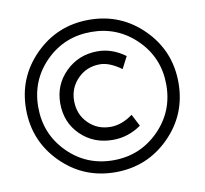

<svg xmlns="http://www.w3.org/2000/svg" viewBox="-79 -793 944 886"><g transform="rotate(-10 393.0 -350.0)"><path d="M646 -97Q542 7 393 7Q244 7 140 -97Q36 -201 36 -350Q36 -499 140 -603Q244 -707 393 -707Q542 -707 646 -603Q750 -499 750 -350Q750 -201 646 -97ZM393 -49Q518 -49 605.5 -136.5Q693 -224 693 -350Q693 -476 605.5 -563Q518 -650 393 -650Q267 -650 180 -563Q93 -476 93 -350Q93 -224 180 -136.5Q267 -49 393 -49ZM196 -350Q196 -437 257 -497Q318 -557 407 -557Q475 -557 536 -512L507 -456Q452 -496 407 -496Q345 -496 303 -453.5Q261 -411 261 -350Q261 -287 303 -245Q345 -203 407 -203Q459 -203 511 -241L540 -185Q479 -142 407 -142Q317 -142 256.5 -201Q196 -260 196 -350Z"/></g></svg>

Font: Easer Grotesk Light
Style: Regular
Weight: 300
Designer: Boardeaser, Bonnie Shaver-Troup, Thomas Jockin
Foundry: Lexend
Version: Version 1.008;Glyphs 3.1.2 (3151)